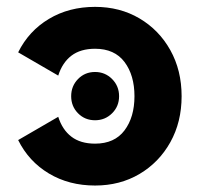

<svg xmlns="http://www.w3.org/2000/svg" viewBox="-20 -541 596 573"><path d="M381.3 -253.9Q381.3 -316.4 351.6 -356Q321.8 -395.5 263.7 -395.5Q220.2 -395.5 193.1 -374.8Q166 -354 153.8 -315.4L34.2 -384.8Q65.9 -448.7 126 -484.6Q186 -520.5 263.7 -520.5Q337.9 -520.5 396.2 -486.1Q454.6 -451.7 488.3 -391.4Q522 -331.1 522 -253.9Q522 -176.8 488.3 -116.5Q454.6 -56.2 396.2 -21.7Q337.9 12.7 263.7 12.7Q186 12.7 126 -23.2Q65.9 -59.1 34.2 -123L153.8 -192.4Q166 -153.8 193.1 -133.1Q220.2 -112.3 263.7 -112.3Q321.8 -112.3 351.6 -151.9Q381.3 -191.4 381.3 -253.9ZM192.4 -253.9Q192.4 -284.2 212.9 -305.2Q233.4 -326.2 263.7 -326.2Q293.5 -326.2 314.5 -305.2Q335.4 -284.2 335.4 -253.9Q335.4 -223.6 314.5 -202.9Q293.5 -182.1 263.7 -182.1Q233.4 -182.1 212.9 -202.9Q192.4 -223.6 192.4 -253.9Z"/></svg>

Font: Giphurs
Style: Bold
Weight: 700
Version: Version 0.920; ttfautohint (v1.8.4.7-5d5b)